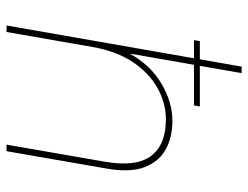

<svg xmlns="http://www.w3.org/2000/svg" viewBox="-106 -654 760 588"><g transform="rotate(90 274.0 -360.0)"><path d="M103 -574 106 -592H306L303 -574ZM58 0 184 -720H204L144 -377Q180 -442 237 -475Q294 -508 349 -508Q400 -508 437.5 -487.5Q475 -467 492 -422.5Q509 -378 496 -305L443 0H423L475 -300Q492 -396 458 -442Q424 -488 346 -488Q295 -488 249 -462Q203 -436 170 -386.5Q137 -337 124 -264L78 0Z"/></g></svg>

Font: DM Sans 24pt Thin
Style: Italic
Weight: 250
Italic angle: -10°
Designer: Colophon Foundry, Jonny Pinhorn
Foundry: Colophon Foundry
Version: Version 4.004;gftools[0.9.30]